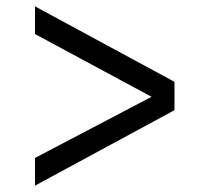

<svg xmlns="http://www.w3.org/2000/svg" viewBox="-20 -624 658 603"><path d="M90 -604 528 -367V-278L90 -41V-128L456 -320L90 -517Z"/></svg>

Font: Fragment Mono SC
Style: Regular
Weight: 400
Monospace: yes
Designer: Wei Huang based on Nimbus Sans by URW Studio, based on Helvetica by Max Miedinger.
Foundry: Wei Huang
Version: Version 1.012; ttfautohint (v1.8.4.7-5d5b)